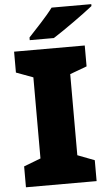

<svg xmlns="http://www.w3.org/2000/svg" viewBox="-61 -1033 581 1007"><g transform="rotate(-5 229.5 -529.5)"><path d="M459 -983V-993H250C217 -948 155 -884 121 -847V-833H248C302 -867 412 -945 459 -983ZM406 -66V-176L317 -210V-637L406 -670V-780H34V-670L123 -637V-210L34 -176V-66Z"/></g></svg>

Font: Noto Sans Malayalam UI Black
Style: Regular
Weight: 900
Designer: Jelle Bosma - Monotype Design Team
Foundry: Monotype Imaging Inc.
Version: Version 2.104